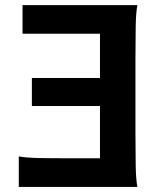

<svg xmlns="http://www.w3.org/2000/svg" viewBox="-20 -733 632 753"><path d="M372.1 -427.2V-600.6H68.4V-712.9H518.6Q513.2 -683.6 512.2 -628.2Q511.2 -572.8 511.2 -500.5V-212.4Q511.2 -140.1 512.2 -84.7Q513.2 -29.3 518.6 0H53.7V-119.6Q82.5 -114.3 129.2 -113.3Q175.8 -112.3 246.1 -112.3H372.1V-317.4H105V-427.2Z"/></svg>

Font: Andika New Basic
Style: Bold
Weight: 700
Designer: Victor Gaultney, Annie Olsen, Pablo Ugerman
Foundry: SIL International
Version: Version 5.500; ttfautohint (v1.8.3)